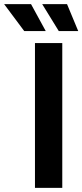

<svg xmlns="http://www.w3.org/2000/svg" viewBox="-103 -908 398 928"><path d="M66 0V-700H198V0ZM14 -758 -83 -888H47L118 -758ZM181 -758 101 -888H221L275 -758Z"/></svg>

Font: Space 7353
Style: Regular
Weight: 400
Designer: Christine Claussen + Ruben Lyon  (Space 7353)
Version: Version 1.000;FEAKit 1.0